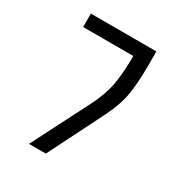

<svg xmlns="http://www.w3.org/2000/svg" viewBox="-156 -759 813 868"><g transform="rotate(30 250.0 -325.0)"><path d="M68 -580V-650H410V-580Q410 -486 399.5 -423.5Q389 -361 352 -287L208 0H120L270 -294Q307 -366 318.5 -428.5Q330 -491 330 -580Z"/></g></svg>

Font: Strait
Style: Regular
Weight: 400
Width: 3
Designer: Eduardo Rodriguez Tunni
Foundry: Eduardo Rodriguez Tunni
Version: Version 1.001